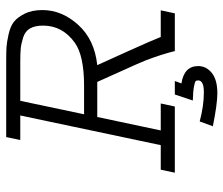

<svg xmlns="http://www.w3.org/2000/svg" viewBox="-71 -519 728 626"><g transform="rotate(-90 293.0 -206.0)"><path d="M159.2 -549.8H408.2Q436.5 -549.8 452.1 -548.8Q467.8 -547.9 494.1 -542Q520.5 -536.1 535.2 -524.4Q549.8 -512.7 561.5 -489.3Q573.2 -465.8 573.2 -431.6Q573.2 -368.2 524.9 -314.9Q476.6 -261.7 393.6 -252.9Q400.4 -238.3 438.5 -153.8Q476.6 -69.3 485.4 -45.9H572.3L562.5 0H439.5Q428.7 -43.9 409.2 -94.7Q403.3 -110.4 371.1 -181.2Q338.9 -252 338.9 -252.9H224.6L180.7 -45.9H268.6L258.8 0H43L52.7 -45.9H132.8L229.5 -503.9H149.4ZM402.3 -503.9H277.3L233.4 -295.9H326.2Q424.8 -295.9 466.8 -326.2Q522.5 -366.2 522.5 -429.7Q522.5 -456.1 513.2 -472.2Q503.9 -488.3 483.4 -494.6Q462.9 -501 447.8 -502.4Q432.6 -503.9 402.3 -503.9ZM341.8 0 334 21.5Q390.6 30.3 390.6 76.2Q390.6 102.5 368.2 120.6Q345.7 138.7 301.8 138.7Q267.6 138.7 194.3 124L210 81.1Q261.7 94.7 304.7 94.7Q343.8 94.7 343.8 76.2Q343.8 70.3 341.3 67.9Q338.9 65.4 324.2 62.5Q309.6 59.6 278.3 58.6L297.9 0Z"/></g></svg>

Font: Thabit-Oblique
Style: Oblique
Weight: 500
Designer: Regenerated by Nadim Shaikli
Foundry: MAK Alagha
Version: 0.01